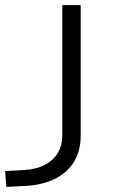

<svg xmlns="http://www.w3.org/2000/svg" viewBox="-29 -725 458 752"><path d="M-4 7 -9 -55 67 -59Q113 -62 146 -79Q179 -96 197 -125.5Q215 -155 215 -195V-705H287V-193Q287 -135 261.5 -92.5Q236 -50 188 -25.5Q140 -1 74 3Z"/></svg>

Font: Nunito Sans 10pt Expanded Light
Style: Regular
Weight: 300
Width: 7
Designer: Vernon Adams
Foundry: Vernon Adams
Version: Version 3.101;gftools[0.9.27]